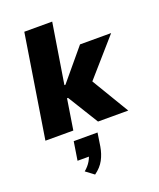

<svg xmlns="http://www.w3.org/2000/svg" viewBox="-180 -813 1021 1235"><g transform="rotate(-20 330.5 -195.5)"><path d="M27 0 139 -705H330L264 -294H271L448 -506H661L419 -230L423 -285L594 0H387L258 -209H251L218 0ZM253 314 197 272Q225 249 241 221.5Q257 194 260 172L291 192H177L197 65H360L346 156Q338 204 317 243.5Q296 283 253 314Z"/></g></svg>

Font: Nunito Sans 7pt Black
Style: Italic
Weight: 900
Italic angle: -9°
Version: Version 3.101;gftools[0.9.27]